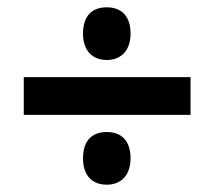

<svg xmlns="http://www.w3.org/2000/svg" viewBox="-20 -615 586 525"><path d="M272 -451C313 -451 337 -479 337 -523C337 -568 315 -595 272 -595C231 -595 207 -571 207 -523C207 -476 233 -451 272 -451ZM45 -301H501V-404H45ZM272 -110C313 -110 337 -138 337 -182C337 -228 314 -254 272 -254C231 -254 207 -230 207 -182C207 -134 233 -110 272 -110Z"/></svg>

Font: Kathrein 75 Bold
Style: Regular
Weight: 700
Designer: Lazydogs Typefoundry, based on Open Sans by Ascender Corporation
Foundry: Lazydogs Typefoundry
Version: Version 1.003;PS 001.003;hotconv 1.0.88;makeotf.lib2.5.64775